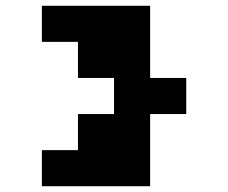

<svg xmlns="http://www.w3.org/2000/svg" viewBox="-20 -645 790 665"><path d="M125 0V-125H250V-250H375V-375H250V-500H125V-625H500V-375H625V-250H500V0Z"/></svg>

Font: Silkscreen
Style: Bold
Weight: 700
Designer: Jason Kottke
Foundry: Jason Kottke
Version: Version 1.001; ttfautohint (v1.8.4.7-5d5b)